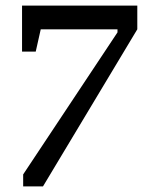

<svg xmlns="http://www.w3.org/2000/svg" viewBox="-20 -668 512 688"><path d="M63 0V-43L401 -552V-563H126L108 -483H59V-648H472V-563L134 0Z"/></svg>

Font: Faustina Medium
Style: Italic
Weight: 500
Italic angle: -8°
Designer: Alfonso Garcia
Foundry: http://www.omnibus-type.com
Version: Version 1.200